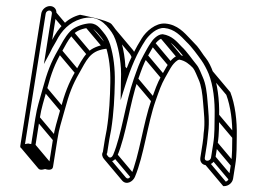

<svg xmlns="http://www.w3.org/2000/svg" viewBox="-20 -530 859 648"><path d="M663.6 -45 656.2 2C653.9 16.2 662.8 27.5 677.1 27.5C691.1 27.5 704.9 16.7 707.2 2L714.6 -45C720.3 -80.5 718.8 -109.7 719.6 -140C720.9 -193.6 713.7 -248.1 698.3 -288.5C693.8 -301.6 684.3 -322.5 674.3 -334.4C665.4 -344.9 656.1 -361.3 645 -374.6C641.9 -378.2 621.3 -399.6 621.3 -399.6C602.2 -419.6 578.9 -447.1 538 -450.5C505.2 -453.2 472.9 -424 458.7 -401.1C437.7 -367.4 419.4 -332.1 403.8 -290C402.8 -338.4 392.9 -398 369.9 -430.9C365.9 -436.6 361.5 -442.6 356.6 -448.4C344.8 -462.5 250.1 -480.2 250.1 -480.2C205.1 -468.7 177 -435.9 156.1 -395.3L170.1 -484C172.4 -498.1 162.7 -509.5 148.7 -509.5C134.8 -509.5 121.4 -498.3 119.2 -484L48.5 -38C46.2 -23.3 69.1 -29.6 72.8 -30.3C72.8 -30.3 96.9 -21.2 99.5 -38L114.2 -131C120.4 -169.7 126.6 -184.2 138.7 -229.2C153.7 -284.6 165.2 -314.5 188 -354.1C212.1 -396 222.8 -428.3 275.1 -435.6C292.1 -438.3 295.7 -431.8 307.6 -420.3C320.5 -406.5 331.6 -393 337.2 -372.9C348.5 -336.8 353.2 -296.4 352.3 -251C351.3 -199.7 349 -148.1 340.1 -92.2C337.5 -80.1 335.5 -69.5 334 -60L327.2 -17C322.6 -9.7 325 -0.4 330.9 6.6C345.4 23.9 368 14.8 375.8 -3.6C406.1 -74.8 418.9 -185.2 445.6 -260.6C458.3 -296.4 464.2 -314.3 477.4 -338.1C485.1 -350.6 494.5 -369.6 501.6 -379.3C506.5 -385.9 517.3 -398.4 525.7 -399.5C550.8 -394.9 564.9 -378.6 581.2 -361.4C599.4 -344.3 616.2 -318.7 631.3 -300.7C637.8 -292.9 644.6 -274.1 650.1 -262.1C659.5 -241.6 663.2 -213.3 665.4 -184.3C667.7 -152.9 672.9 -116.3 667.5 -82L667.4 -81.6C666.9 -70.4 665.6 -57.3 663.6 -45ZM155.1 -484 128.2 -313.9 148.8 -352.3C151.6 -357.6 154.5 -363.6 156.3 -367.5L170 -391.3C187.8 -427.5 214.8 -454.3 252 -465.8C306.8 -482.8 335.9 -451.2 357 -421.1C375.4 -394.8 385.4 -341.3 388.1 -299.4C388.8 -287.7 388.9 -273.4 388.1 -256L387.1 -191.9L402.7 -241.9C422.1 -304 442.4 -350.9 471.2 -394.7C483.5 -412.5 509 -437.4 534.4 -435.5C568.9 -432.3 589.9 -409 609.5 -388.4C627.3 -371.7 646.2 -345.1 660.1 -325.9C668 -314.9 678.3 -295.6 684.1 -281.2C699.6 -242.4 705.7 -190 704.4 -138C703.6 -107 705 -78.8 699.6 -45L692.2 2C691.2 8 685.9 12.5 679.5 12.5C673.3 12.5 670.2 8.3 671.2 2L678.6 -45C680.6 -57.5 681.1 -71.6 682.6 -82.4C687.6 -120.8 682.8 -157 680.5 -187.7C678.3 -216.9 674.7 -247 664.2 -269.9C659 -281 652.5 -300.8 643.6 -311.3C629.2 -328.5 611.3 -355.9 592.7 -372.9C577.2 -389.2 560.8 -409.5 529.3 -414.5H528.7C511.3 -414.5 494.8 -395.3 489.4 -386.3C480.2 -373.3 471.1 -355.6 464.6 -344C450.1 -318.3 444.2 -299.2 431.4 -263.4C403.8 -185.4 390.6 -75 361.9 -7.4C358.8 -0.2 351.7 6.1 344.6 -2.4C341.6 -5.6 339.4 -10.2 339.7 -10.5C340.3 -11.2 340.9 -11.9 341.5 -12.6L349 -60C350.5 -69.2 352.5 -79.7 355 -91.6L355 -91.8L355.1 -92C364.1 -149.2 366.5 -201.3 367.5 -253C368.4 -299.7 363.3 -341.2 351.9 -379.1C346.7 -396.2 338.6 -409.4 328.8 -421C317 -435 304.5 -455.2 275.2 -450.4C254.9 -447.6 230.3 -438.7 216.1 -423.5C197.8 -404 187.3 -381.1 175.1 -359.9C151.7 -319.2 139.1 -286.5 124.1 -230.8C112.3 -187 105.5 -170.6 99.2 -131L85.4 -43.8C78.2 -44.7 78.6 -44.9 75.2 -45.7C72.7 -45.1 69.6 -44.4 64.4 -43.8L134.2 -484C135.1 -489.9 140.6 -494.5 146.3 -494.5C152.1 -494.5 156.1 -489.8 155.1 -484ZM67.9 -32.7 127.4 38 139.7 27.4 80.2 -43.3ZM85.9 -32.7 145.4 38 157.7 27.4 98.2 -43.3ZM100.6 -125.7 160.1 -55 172.4 -65.6 112.9 -136.3ZM125.3 -224.7 184.8 -154 197.1 -164.6 137.6 -235.3ZM175.4 -351.7 234.9 -281 247.2 -291.6 187.7 -362.3ZM215.2 -413.7 274.7 -343 287 -353.6 227.5 -424.3ZM269 -437.7 328.5 -367 340.8 -377.6 281.3 -448.3ZM307.3 -420.7 323.5 -401.5 335.7 -412.1 319.6 -431.3ZM362.7 -0.2 422.2 70.5 434.5 59.9 375 -10.8ZM432.3 -256.7 491.9 -186 504.2 -196.6 444.6 -267.3ZM464.9 -335.7 524.4 -265 536.6 -275.6 477.1 -346.3ZM489.5 -377.7 549 -307 561.3 -317.6 501.8 -388.3ZM521.3 -401.7 580.8 -331 593.1 -341.6 533.6 -412.3ZM581 -361.7 617.2 -318.7 629.5 -329.3 593.3 -372.3ZM693.5 7.3 753 78 765.3 67.4 705.8 -3.3ZM701 -39.7 760.5 31 772.8 20.4 713.3 -50.3ZM705.9 -133.7 765.4 -63 777.7 -73.6 718.2 -144.3ZM389.6 -251.7 392.6 -248 404.9 -258.7 401.8 -262.3ZM389.5 -295.7 403.3 -279.3 415.6 -289.9 401.8 -306.3ZM156.5 -478.7 191.6 -437 203.9 -447.7 168.8 -489.3ZM357.3 -420.7 416.7 -350.2C420.8 -345.3 422.4 -341 425 -335.2L439 -343.1C436.1 -349.4 432.9 -355.2 429.3 -360.4L369.6 -431.3ZM685 -279.7 743.8 -209.8C758.4 -170.5 765.2 -119 763.9 -67.3C763.2 -36.3 764.5 -8 759.1 25.7L751.7 72.7C750.8 78.2 746.2 81.9 741.9 82.9L684.5 14.7L672.2 25.3L733.5 98.2H736.6C750.6 98.2 764.4 87.4 766.7 72.7L774.1 25.7C779.8 -9.8 778.3 -39 779.1 -69.3C780.5 -123.2 773.2 -178.3 757.4 -218.8L697.3 -290.3ZM643.5 -311.5C629.9 -325.6 614.5 -339 588.8 -343.8H588.2C570.8 -343.8 554.8 -324.4 548.9 -315.6C540.2 -302.5 531.2 -284.8 524.2 -273.4C510.1 -248.1 503.6 -228.1 490.9 -192.7C463.4 -114.7 450.2 -4.3 421.4 63.3C418.4 70.4 411.2 76.7 404.2 68.4L344.7 -2.3L332.4 8.3L391.9 79C406.4 96.2 428.6 83 435.3 67.1C465.6 -4.1 478.4 -114.5 505.1 -189.8C517.8 -225.7 523.7 -243.6 537 -267.3C544.6 -279.8 554 -298.9 561.1 -308.6C566 -315.2 576.8 -327.7 585.3 -328.8C605.1 -325.1 618.8 -313.7 631.7 -300.3ZM347.4 -380.3C343.6 -380.6 339.2 -380.3 334.7 -379.7C314.4 -376.8 289.8 -368 275.6 -352.8C257.4 -333.3 246.8 -310.4 234.6 -289.2C211.2 -248.5 198.6 -215.8 183.6 -160.1C171.8 -116.3 165 -99.9 158.8 -60.3L145 26.9C137.6 26 138 25.9 134.7 25C133 25.4 123.9 27.1 120.9 27.1L62.4 -42.4L50.1 -31.8L109.6 38.9C115.9 46.3 128.8 41.1 132.3 40.4C132.3 40.4 156.4 49.5 159 32.7L173.8 -60.3C179.9 -99 186.1 -113.5 198.3 -158.5C213.2 -213.9 224.7 -243.8 247.5 -283.4C271.6 -325.3 282.3 -357.5 334.6 -364.9C338.4 -365.5 341.2 -365.6 343.7 -365.3Z"/></svg>

Font: CiSf OpenHand
Style: GlsObl
Weight: 400
Foundry: Cannot Into Space Fonts
Version: Version 0.7892